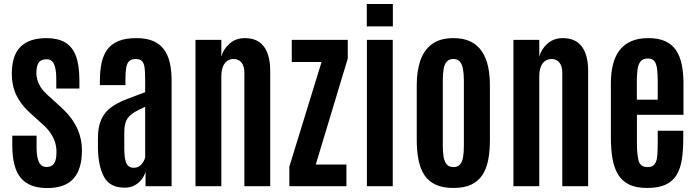

<svg xmlns="http://www.w3.org/2000/svg" viewBox="-20 -932 3485 961"><path d="M215.8 9.3Q127.4 9.3 84.5 -41Q41.5 -91.3 41.5 -205.6V-252.9H163.1V-193.8Q163.1 -146 174.8 -121.1Q186.5 -96.2 212.9 -96.2Q238.3 -96.2 250.5 -113.3Q262.7 -130.4 262.7 -172.4Q262.7 -196.8 255.6 -219.7Q248.5 -242.7 233.6 -264.9Q218.8 -287.1 195.3 -308.1L129.4 -367.7Q84 -408.7 61.5 -456.3Q39.1 -503.9 39.1 -561.5Q39.1 -654.8 82.8 -698Q126.5 -741.2 212.4 -741.2Q268.1 -741.2 304.7 -720.5Q341.3 -699.7 359.4 -653.3Q377.4 -606.9 377.4 -528.8V-488.8H261.7V-537.1Q261.7 -585.4 250.7 -610.4Q239.7 -635.3 213.4 -635.3Q187.5 -635.3 175.3 -620.8Q163.1 -606.4 162.1 -570.3Q161.6 -550.8 167 -532Q172.4 -513.2 183.8 -495.4Q195.3 -477.5 213.9 -460.4L283.2 -397.5Q337.9 -348.1 364 -294.4Q390.1 -240.7 390.1 -178.2Q390.1 -85.9 348.1 -38.3Q306.2 9.3 215.8 9.3Z M604.5 7.3Q529.3 7.3 500.2 -47.4Q471.2 -102.1 470.2 -192.4V-239.3Q470.2 -297.9 487.1 -334.5Q503.9 -371.1 535.2 -394Q566.4 -417 609.9 -434.1Q653.3 -451.2 706.5 -470.7V-534.7Q706.5 -571.8 703.6 -594Q700.7 -616.2 690.4 -626.5Q680.2 -636.7 658.7 -636.7Q637.7 -636.7 626.7 -626.2Q615.7 -615.7 611.8 -594Q607.9 -572.3 607.9 -538.6V-505.9H480V-527.8Q480 -578.1 488.5 -617.7Q497.1 -657.2 517.6 -684.8Q538.1 -712.4 573.5 -726.8Q608.9 -741.2 662.6 -741.2Q710 -741.2 743.7 -727.8Q777.3 -714.4 798.3 -687.7Q819.3 -661.1 829.1 -621.1Q838.9 -581.1 838.9 -527.8V0H708.5V-72.8Q702.6 -51.8 688.5 -33.4Q674.3 -15.1 653.1 -3.9Q631.8 7.3 604.5 7.3ZM649.4 -92.3Q673.8 -92.3 688.5 -109.9Q703.1 -127.4 706.5 -145.5V-397.5Q677.2 -384.3 657.2 -372.8Q637.2 -361.3 625 -347.7Q612.8 -334 607.4 -315.4Q602.1 -296.9 602.1 -270V-188Q602.1 -137.7 612.5 -115Q623 -92.3 649.4 -92.3Z M958.5 0V-732.4H1087.9V-648.4Q1097.7 -686 1128.9 -713.6Q1160.2 -741.2 1205.6 -741.2Q1269 -741.2 1300.8 -699Q1332.5 -656.7 1332.5 -576.7V0H1203.1V-568.8Q1203.1 -600.6 1188.7 -618.7Q1174.3 -636.7 1149.4 -636.7Q1129.4 -636.7 1115.5 -625.7Q1101.6 -614.7 1094.7 -595.5Q1087.9 -576.2 1087.9 -550.3V0Z M1428.2 0V-97.7L1589.4 -621.6H1440.4V-732.4H1720.7V-639.2L1560.5 -108.4H1713.9V0Z M1816.4 0V-732.4H1945.8V0ZM1815.9 -799.8V-912.1H1946.3V-799.8Z M2249.5 8.8Q2196.8 8.8 2161.1 -7.6Q2125.5 -23.9 2104.7 -54.9Q2084 -85.9 2075 -130.6Q2065.9 -175.3 2065.9 -232.4V-506.3Q2065.9 -575.2 2083.7 -628.2Q2101.6 -681.2 2142.1 -711.2Q2182.6 -741.2 2249.5 -741.2Q2300.3 -741.2 2335.2 -724.1Q2370.1 -707 2391.4 -675.5Q2412.6 -644 2422.4 -601.1Q2432.1 -558.1 2432.1 -506.3V-232.4Q2432.1 -176.3 2423.6 -131.8Q2415 -87.4 2394.3 -55.9Q2373.5 -24.4 2338.4 -7.8Q2303.2 8.8 2249.5 8.8ZM2249.5 -95.7Q2271.5 -95.7 2282.7 -109.1Q2293.9 -122.6 2297.9 -146.5Q2301.8 -170.4 2301.8 -201.7V-529.3Q2301.8 -562.5 2297.4 -586.4Q2293 -610.4 2281.7 -623.5Q2270.5 -636.7 2249.5 -636.7Q2227.5 -636.7 2216.1 -623.5Q2204.6 -610.4 2200.4 -586.4Q2196.3 -562.5 2196.3 -529.3V-201.7Q2196.3 -170.4 2200.4 -146.5Q2204.6 -122.6 2216.1 -109.1Q2227.5 -95.7 2249.5 -95.7Z M2549.8 0V-732.4H2679.2V-648.4Q2689 -686 2720.2 -713.6Q2751.5 -741.2 2796.9 -741.2Q2860.4 -741.2 2892.1 -699Q2923.8 -656.7 2923.8 -576.7V0H2794.4V-568.8Q2794.4 -600.6 2780 -618.7Q2765.6 -636.7 2740.7 -636.7Q2720.7 -636.7 2706.8 -625.7Q2692.9 -614.7 2686 -595.5Q2679.2 -576.2 2679.2 -550.3V0Z M3218.8 8.8Q3163.6 8.8 3128.2 -8.8Q3092.8 -26.4 3073 -59.6Q3053.2 -92.8 3045.4 -139.4Q3037.6 -186 3037.6 -243.7V-516.6Q3037.6 -567.9 3048.1 -609.4Q3058.6 -650.9 3080.8 -680.2Q3103 -709.5 3138.7 -725.3Q3174.3 -741.2 3224.6 -741.2Q3275.9 -741.2 3310.1 -725.6Q3344.2 -710 3364 -680.2Q3383.8 -650.4 3392.3 -608.6Q3400.9 -566.9 3400.9 -514.2V-357.4H3168V-213.4Q3168 -160.2 3176.3 -127.9Q3184.6 -95.7 3221.7 -95.7Q3246.6 -95.7 3257.1 -110.8Q3267.6 -126 3269.8 -152.6Q3272 -179.2 3272 -213.4V-277.8H3399.9V-238.8Q3399.9 -179.7 3392.8 -133.8Q3385.7 -87.9 3366.5 -56.2Q3347.2 -24.4 3311.5 -7.8Q3275.9 8.8 3218.8 8.8ZM3167.5 -433.1H3272V-526.9Q3272 -563.5 3268.6 -588.6Q3265.1 -613.8 3254.9 -626.5Q3244.6 -639.2 3223.6 -639.2Q3197.8 -639.2 3185.8 -624Q3173.8 -608.9 3170.7 -582.8Q3167.5 -556.6 3167.5 -523.4Z"/></svg>

Font: Antonio
Style: Bold
Weight: 700
Designer: Vernon Adams
Foundry: Vernon Adams
Version: Version 1.002